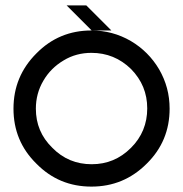

<svg xmlns="http://www.w3.org/2000/svg" viewBox="-20 -692 679 712"><path d="M319 0C399 0 467 -28 524 -85C581 -141 609 -209 609 -289C609 -342 596 -390 570 -435C544 -479 509 -514 465 -540C420 -566 372 -579 319 -579C239 -579 171 -551 115 -494C58 -437 30 -369 30 -289C30 -209 58 -141 115 -85C171 -28 239 0 319 0ZM320 -83C263 -83 214 -103 174 -144C133 -184 113 -232 113 -289C113 -326 122 -361 141 -393C159 -424 184 -449 216 -468C247 -487 282 -496 319 -496C376 -496 425 -476 466 -436C506 -395 526 -347 526 -290C526 -233 506 -184 466 -144C425 -103 377 -83 320 -83ZM393 -579 300 -672H227L320 -579Z"/></svg>

Font: Kunika
Style: Regular
Weight: 400
Designer: Leo Kuroshita
Foundry: kurogedelic
Version: Version 1.000;PS 001.000;hotconv 1.0.88;makeotf.lib2.5.64775